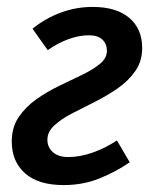

<svg xmlns="http://www.w3.org/2000/svg" viewBox="-20 -523 442 555"><path d="M164 12Q91 12 52.5 -22Q14 -56 14 -114Q14 -155 34 -184.5Q54 -214 85 -236Q116 -258 151.5 -275Q187 -292 218 -307Q249 -322 269 -338.5Q289 -355 289 -376Q289 -396 276 -408.5Q263 -421 237 -421Q208 -421 177 -409.5Q146 -398 118 -378L74 -440Q111 -470 155.5 -486.5Q200 -503 248 -503Q316 -503 353.5 -471.5Q391 -440 391 -384Q391 -346 371 -317.5Q351 -289 320 -267.5Q289 -246 254 -228.5Q219 -211 188 -195Q157 -179 137 -160.5Q117 -142 117 -119Q117 -97 133 -83Q149 -69 177 -69Q211 -69 248 -82Q285 -95 318 -117L355 -54Q318 -28 269.5 -8Q221 12 164 12Z"/></svg>

Font: Source Sans 3 Semibold
Style: Italic
Weight: 600
Italic angle: -11°
Designer: Paul D. Hunt
Foundry: Adobe
Version: Version 3.052;hotconv 1.1.0;makeotfexe 2.6.0